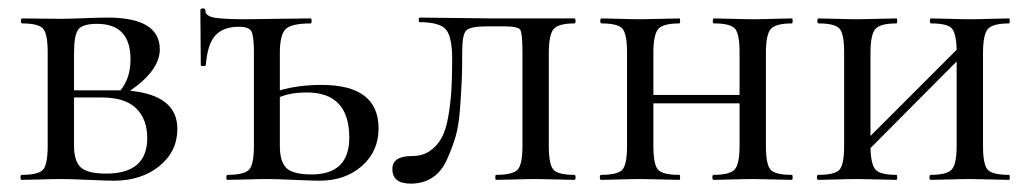

<svg xmlns="http://www.w3.org/2000/svg" viewBox="-20 -430 2463 459"><path d="M291 -213Q404 -202 404 -122Q404 -68 361 -33Q318 2 252 2Q237 2 191.5 0Q146 -2 127 -2Q108 -2 76 -1Q44 0 32 0Q29 0 29 -6Q29 -12 32 -12Q72 -12 83 -24.5Q94 -37 94 -81V-305Q94 -349 83 -361.5Q72 -374 33 -374Q30 -374 30 -380Q30 -386 33 -386Q45 -386 76.5 -385.5Q108 -385 127 -385Q143 -385 180.5 -386.5Q218 -388 237 -388Q362 -388 362 -312Q362 -262 291 -213ZM212 -373Q178 -373 167.5 -360Q157 -347 157 -303V-214H258H268Q292 -243 292 -288Q292 -373 212 -373ZM234 -15Q332 -15 332 -100Q332 -145 305.5 -171Q279 -197 223 -197H157V-81Q157 -45 173 -30Q189 -15 234 -15Z M749 -227Q885 -227 885 -123Q885 -68 845 -33Q805 2 744 2Q730 2 684 0Q638 -2 619 -2Q601 -2 569 -1Q537 0 524 0Q521 0 521 -6Q521 -12 524 -12Q564 -12 575.5 -24.5Q587 -37 587 -81V-305Q587 -344 581 -355Q575 -366 551 -366Q514 -366 495 -345.5Q476 -325 472 -274Q471 -272 465.5 -272Q460 -272 460 -274L459 -405Q459 -410 465 -410Q471 -410 471 -405Q471 -391 494.5 -387.5Q518 -384 568 -384Q584 -384 640.5 -385Q697 -386 723 -386Q725 -386 725 -380Q725 -374 723 -374Q676 -374 662.5 -360Q649 -346 649 -303V-214Q693 -227 749 -227ZM725 -13Q815 -13 815 -101Q815 -209 713 -209Q676 -209 649 -198V-81Q649 -44 664.5 -28.5Q680 -13 725 -13Z M962 9Q918 9 918 -26Q918 -57 965 -57Q990 -57 1007.5 -69Q1025 -81 1035.5 -100Q1046 -119 1051.5 -150.5Q1057 -182 1059 -213Q1061 -244 1061 -288Q1061 -342 1046 -359.5Q1031 -377 983 -377Q981 -377 981 -382.5Q981 -388 983 -388L1156 -386H1353Q1356 -386 1356 -380Q1356 -374 1353 -374Q1315 -374 1303.5 -360.5Q1292 -347 1292 -303V-81Q1292 -37 1303 -24.5Q1314 -12 1353 -12Q1356 -12 1356 -6Q1356 0 1353 0Q1341 0 1310 -1Q1279 -2 1262 -2Q1243 -2 1210.5 -1Q1178 0 1166 0Q1164 0 1164 -6Q1164 -12 1166 -12Q1206 -12 1217.5 -24.5Q1229 -37 1229 -81V-305Q1229 -351 1223.5 -359Q1218 -367 1185 -367H1145Q1104 -367 1094.5 -357Q1085 -347 1085 -308Q1085 -266 1084 -241Q1083 -216 1080 -173Q1077 -130 1069 -103Q1061 -76 1048 -47.5Q1035 -19 1013 -5Q991 9 962 9Z M1873 -12Q1875 -12 1875 -6Q1875 0 1873 0Q1861 0 1829.5 -1Q1798 -2 1781 -2Q1762 -2 1729.5 -1Q1697 0 1686 0Q1683 0 1683 -6Q1683 -12 1686 -12Q1725 -12 1736.5 -25Q1748 -38 1748 -81V-183H1542V-81Q1542 -37 1553 -24.5Q1564 -12 1604 -12Q1606 -12 1606 -6Q1606 0 1604 0Q1592 0 1560.5 -1Q1529 -2 1512 -2Q1493 -2 1461 -1Q1429 0 1417 0Q1414 0 1414 -6Q1414 -12 1417 -12Q1457 -12 1468 -24.5Q1479 -37 1479 -81V-305Q1479 -349 1468 -361.5Q1457 -374 1418 -374Q1415 -374 1415 -380Q1415 -386 1418 -386Q1430 -386 1461.5 -385Q1493 -384 1512 -384Q1529 -384 1561 -385Q1593 -386 1604 -386Q1606 -386 1606 -380Q1606 -374 1604 -374Q1565 -374 1553.5 -360.5Q1542 -347 1542 -303V-203H1748V-305Q1748 -349 1737 -361.5Q1726 -374 1687 -374Q1684 -374 1684 -380Q1684 -386 1687 -386Q1699 -386 1730.5 -385Q1762 -384 1781 -384Q1799 -384 1830 -385Q1861 -386 1873 -386Q1875 -386 1875 -380Q1875 -374 1873 -374Q1834 -374 1822.5 -360.5Q1811 -347 1811 -303V-81Q1811 -37 1822 -24.5Q1833 -12 1873 -12Z M2392 -12Q2394 -12 2394 -6Q2394 0 2392 0Q2380 0 2348.5 -1Q2317 -2 2300 -2Q2281 -2 2248.5 -1Q2216 0 2205 0Q2202 0 2202 -6Q2202 -12 2205 -12Q2244 -12 2255.5 -25Q2267 -38 2267 -81V-283L2061 -76Q2062 -36 2073.5 -24Q2085 -12 2123 -12Q2125 -12 2125 -6Q2125 0 2123 0Q2111 0 2079.5 -1Q2048 -2 2031 -2Q2012 -2 1980 -1Q1948 0 1936 0Q1933 0 1933 -6Q1933 -12 1936 -12Q1976 -12 1987 -24.5Q1998 -37 1998 -81V-305Q1998 -349 1987 -361.5Q1976 -374 1937 -374Q1934 -374 1934 -380Q1934 -386 1937 -386Q1949 -386 1980.5 -385Q2012 -384 2031 -384Q2048 -384 2080 -385Q2112 -386 2123 -386Q2125 -386 2125 -380Q2125 -374 2123 -374Q2084 -374 2072.5 -360.5Q2061 -347 2061 -303V-105L2267 -311Q2266 -351 2255 -362.5Q2244 -374 2206 -374Q2203 -374 2203 -380Q2203 -386 2206 -386Q2218 -386 2249.5 -385Q2281 -384 2300 -384Q2318 -384 2349 -385Q2380 -386 2392 -386Q2394 -386 2394 -380Q2394 -374 2392 -374Q2353 -374 2341.5 -360.5Q2330 -347 2330 -303V-81Q2330 -37 2341 -24.5Q2352 -12 2392 -12Z"/></svg>

Font: Cormorant Garamond Book
Style: Regular
Weight: 500
Designer: Christian Thalmann (Catharsis Fonts)
Version: Version 1.000;PS 002.000;hotconv 1.0.88;makeotf.lib2.5.64775